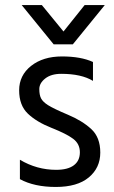

<svg xmlns="http://www.w3.org/2000/svg" viewBox="-20 -736 452 762"><path d="M269 -560H193L66 -716H146L232 -611L316 -716H396ZM59 -25V-102Q126 -62 203 -62Q249 -62 273 -80Q297 -98 297 -131.5Q297 -165 270.5 -185Q244 -205 184.5 -228.5Q125 -252 90.5 -285Q56 -318 56 -377.5Q56 -437 103.5 -474.5Q151 -512 226 -512Q301 -512 349 -490V-415Q303 -443 223 -443Q183 -443 159.5 -424.5Q136 -406 136 -382.5Q136 -359 143 -345.5Q150 -332 170 -319Q194 -304 250 -280.5Q306 -257 342 -224Q378 -191 378 -130.5Q378 -70 332.5 -32Q287 6 201.5 6Q116 6 59 -25Z"/></svg>

Font: Hind Colombo
Style: Regular
Weight: 400
Designer: Jyotish Sonowal, Aditi Pimprikar
Foundry: Indian Type Foundry
Version: Version 1.000;PS 1.0;hotconv 1.0.86;makeotf.lib2.5.63406; tt